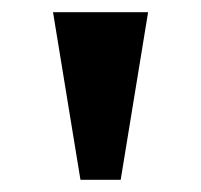

<svg xmlns="http://www.w3.org/2000/svg" viewBox="-20 -734 330 315"><path d="M112 -439 67 -714H223L178 -439Z"/></svg>

Font: Noto Serif Ethiopic
Style: Bold
Weight: 700
Designer: Monotype Design Team
Foundry: Monotype Imaging Inc.
Version: Version 2.102; ttfautohint (v1.8.4.7-5d5b)